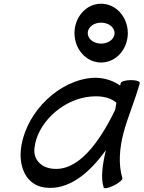

<svg xmlns="http://www.w3.org/2000/svg" viewBox="-20 -977 767 1026"><path d="M663 -800C663 -884 602 -957 520 -957C439 -957 378 -884 378 -800C378 -716 439 -643 520 -643C602 -643 663 -716 663 -800ZM449 -800C449 -834 484 -856 520 -856C557 -856 592 -834 592 -800C592 -766 557 -744 520 -744C484 -744 449 -766 449 -800ZM634 -25C612 -98 618 -182 640 -267C664 -356 703 -444 727 -533C729 -542 708 -549 680 -549C652 -549 627 -542 625 -533C624 -529 623 -524 622 -520C574 -553 514 -569 447 -558C263 -527 107 -351 91 -172C83 -74 126 12 218 25C343 42 454 -47 546 -175C528 -100 517 -26 534 25C537 33 561 28 589 14C617 0 637 -18 634 -25ZM256 -76C198 -84 158 -125 164 -184C177 -314 303 -435 441 -458C503 -468 564 -462 602 -428C600 -415 598 -402 595 -389C512 -219 398 -56 256 -76Z"/></svg>

Font: Nupuram Medium Oblique
Style: Regular
Weight: 500
Designer: Santhosh Thottingal (santhosh.thottingal@gmail.com)
Foundry: SMC
Version: Version 1.000